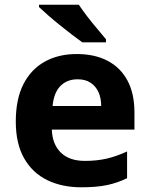

<svg xmlns="http://www.w3.org/2000/svg" viewBox="-20 -786 637 816"><path d="M306 -556.4Q382.4 -556.4 437.3 -527.6Q492.3 -498.8 521.9 -443.4Q551.4 -388 551.4 -307.7V-235.1H200.3Q202.3 -173.4 238.3 -137.8Q274.2 -102.2 340.8 -102.2Q392.4 -102.2 434 -112Q475.7 -121.8 520.1 -142.3V-28.7Q479.7 -8.8 435.1 0.6Q390.6 10 325.2 10Q244.3 10 181.6 -20.1Q118.8 -50.2 82.9 -112.6Q47.1 -175 47.1 -269.5Q47.1 -364.8 79.6 -428.4Q112.2 -492 170.6 -524.2Q228.9 -556.4 306 -556.4ZM309.9 -449Q264.6 -449 236.6 -420.4Q208.7 -391.8 203.5 -335.6H410Q410 -368.8 398.8 -394Q387.5 -419.1 365.4 -434.1Q343.3 -449 309.9 -449ZM314.9 -766Q329.6 -744 350.3 -716.8Q371.1 -689.6 393 -663.9Q414.8 -638.2 430.4 -619.2V-606H329.9Q311.1 -619.4 285.5 -638.9Q260 -658.4 233.4 -679.9Q206.8 -701.4 183.6 -721.7Q160.3 -742 145.8 -756V-766Z"/></svg>

Font: Noto Sans Khmer
Style: Regular
Weight: 400
Designer: Danh Hong and the Monotype Design Team
Foundry: Monotype Imaging Inc.
Version: Version 2.003